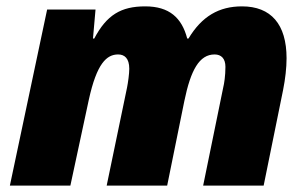

<svg xmlns="http://www.w3.org/2000/svg" viewBox="-20 -583 967 603"><path d="M11 0H201L259 -270C284 -384 315 -412 351 -412C371 -412 386 -400 386 -367C386 -351 382 -323 379 -308L315 0H505L559 -266C579 -363 606 -412 654 -412C675 -412 688 -399 688 -373C688 -345 684 -320 681 -308L618 0H808L869 -300C876 -335 880 -370 880 -400C880 -507 831 -563 740 -563C668 -563 614 -532 572 -462H568C551 -527 512 -563 436 -563C360 -563 315 -536 276 -462H272L280 -553H128Z"/></svg>

Font: Noto Sans UI Black
Style: Italic
Weight: 900
Italic angle: -372°
Designer: Monotype Design Team
Foundry: Monotype Imaging Inc.
Version: Version 1.901